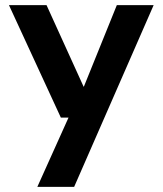

<svg xmlns="http://www.w3.org/2000/svg" viewBox="-20 -516 637 751"><path d="M126 215 248 -56H218L15 -496H162L307 -177H308L437 -496H581L270 215Z"/></svg>

Font: DM Sans 28pt
Style: Bold
Weight: 700
Version: Version 4.004;gftools[0.9.30]